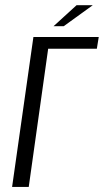

<svg xmlns="http://www.w3.org/2000/svg" viewBox="-20 -737 409 757"><path d="M27.7 0 111.7 -591H369.3L361.8 -544.8H169.9L93.3 0ZM191 -633.6 282 -716.6H345.9L231.1 -633.6Z"/></svg>

Font: Alumni Sans Thin
Style: Italic
Weight: 100
Italic angle: -8°
Designer: Robert E. Leuschke
Foundry: Robert E. Leuschke
Version: Version 1.016